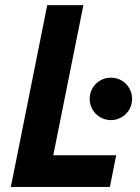

<svg xmlns="http://www.w3.org/2000/svg" viewBox="-20 -740 556 760"><path d="M167 -719.7H310.1L190.9 -125.5H439.9L415 0H22.9ZM335 -348.6Q335 -371.6 346.2 -390.9Q357.4 -410.2 376.7 -421.4Q396 -432.6 418.9 -432.6Q441.9 -432.6 461.2 -421.4Q480.5 -410.2 491.7 -390.9Q502.9 -371.6 502.9 -348.6Q502.9 -325.7 491.7 -306.4Q480.5 -287.1 461.2 -275.9Q441.9 -264.6 418.9 -264.6Q396 -264.6 376.7 -275.9Q357.4 -287.1 346.2 -306.4Q335 -325.7 335 -348.6Z"/></svg>

Font: Reddit Sans Fudge
Style: Bold
Weight: 700
Italic angle: -11.25°
Designer: Stephen Hutchings
Version: Version 1.013